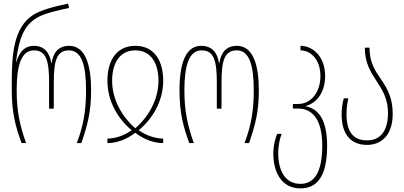

<svg xmlns="http://www.w3.org/2000/svg" viewBox="-20 -790 2233 1060"><path d="M99 0H124C90 -96 72 -175 72 -291C72 -425 96 -512 167 -512C236 -512 251 -453 251 -334V-190H277V-334C277 -453 292 -512 361 -512C431 -512 455 -429 455 -291C455 -178 440 -95 404 0H429C463 -98 483 -173 483 -291C483 -432 451 -537 362 -537C301 -537 273 -497 265 -442H263C255 -497 226 -537 167 -537C130 -537 92 -520 70 -449H68C86 -583 113 -647 179 -689C224 -718 311 -735 361 -746L356 -770C284 -755 203 -735 159 -705C59 -637 45 -499 45 -342V-291C45 -170 65 -92 99 0Z M573 0C624 0 679 -20 727 -57C775 -20 830 0 881 0V-25C838 -25 789 -41 747 -70V-72C822 -134 881 -231 881 -345C881 -450 835 -537 727 -537C619 -537 573 -450 573 -345C573 -231 631 -134 706 -72V-70C664 -41 616 -25 573 -25ZM727 -82C655 -144 599 -239 599 -345C599 -429 633 -512 727 -512C821 -512 855 -429 855 -345C855 -239 799 -144 727 -82Z M1025 0H1050C1016 -96 998 -175 998 -291C998 -425 1022 -512 1093 -512C1162 -512 1177 -453 1177 -334V-190H1203V-334C1203 -453 1218 -512 1287 -512C1357 -512 1381 -429 1381 -291C1381 -178 1366 -95 1330 0H1355C1389 -98 1409 -173 1409 -291C1409 -432 1377 -537 1288 -537C1227 -537 1199 -497 1191 -442H1189C1181 -497 1152 -537 1091 -537C1008 -537 971 -448 971 -291C971 -170 991 -92 1025 0Z M1639 250C1732 250 1786 181 1786 16C1786 -122 1743 -188 1669 -203V-205C1736 -224 1775 -289 1775 -369C1775 -484 1702 -537 1639 -537V-512C1690 -512 1749 -468 1749 -369C1749 -282 1698 -216 1626 -216H1597V-191H1624C1699 -191 1759 -139 1759 15C1759 156 1718 225 1639 225C1562 225 1517 164 1516 58C1516 7 1527 -30 1535 -51H1510C1503 -34 1489 8 1489 58C1489 159 1533 250 1639 250Z M2007 10C2075 10 2148 -33 2148 -161C2148 -264 2108 -316 2071 -371C2043 -412 2020 -457 2020 -527H1994C1994 -443 2026 -393 2058 -344C2090 -295 2122 -246 2122 -166C2122 -60 2074 -15 2007 -15C1948 -15 1893 -42 1893 -160C1893 -192 1897 -220 1903 -247H1878C1870 -218 1866 -189 1866 -160C1866 -39 1924 10 2007 10Z"/></svg>

Font: Noto Sans Georgian ExtraCondensed Thin
Style: Regular
Weight: 100
Width: 2
Designer: Monotype Design Team, Akaki Razmadze
Foundry: Google LLC
Version: Version 2.005